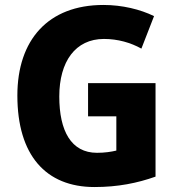

<svg xmlns="http://www.w3.org/2000/svg" viewBox="-20 -795 715 774"><path d="M335 -460V-326H449V-188C428 -183 402 -179 371 -179C267 -179 219 -267 219 -406C219 -547 284 -638 399 -638C455 -638 507 -623 550 -599L601 -730C546 -757 473 -775 397 -775C174 -775 50 -634 50 -410C50 -170 164 -41 361 -41C455 -41 534 -57 607 -83V-460Z"/></svg>

Font: Noto Sans Tamil UI SemiCondensed ExtraBold
Style: Regular
Weight: 800
Width: 4
Designer: Jelle Bosma - Monotype Design Team
Foundry: Monotype Imaging Inc.
Version: Version 2.004